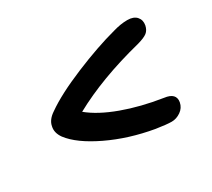

<svg xmlns="http://www.w3.org/2000/svg" viewBox="-96 -713 892 806"><g transform="rotate(-30 350.0 -310.5)"><path d="M534.2 -79.1Q510.7 -79.1 460 -86.9Q341.3 -107.4 242.4 -154.8Q143.6 -202.1 103 -255.9Q82 -285.2 88.9 -314Q94.2 -343.3 127.9 -365.2Q191.4 -410.2 306.9 -458.3Q422.4 -506.3 515.1 -530.8Q553.2 -542 585 -542Q615.7 -542 630.1 -525.6Q644.5 -509.3 640.1 -484.9Q635.7 -463.9 622.1 -453.1Q608.4 -442.4 575.2 -433.1Q373 -382.3 229 -303.2Q279.8 -261.2 366 -229.7Q452.1 -198.2 556.2 -182.1Q611.3 -175.3 604 -132.8Q599.1 -107.9 578.1 -93.5Q557.1 -79.1 534.2 -79.1Z"/></g></svg>

Font: Shantell Sans Irregular
Style: Italic
Weight: 500
Italic angle: -11.31°
Designer: Stephen Nixon, Anya Danilova, Shantell Martin
Foundry: Arrow Type
Version: Version 1.006;[9816181b4]